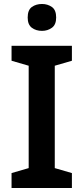

<svg xmlns="http://www.w3.org/2000/svg" viewBox="-20 -944 419 964"><path d="M341 0H38V-75L124 -100V-614L38 -639V-714H341V-639L255 -614V-100L341 -75ZM191 -924Q219 -924 240.5 -909Q262 -894 262 -856Q262 -820 240.5 -804.5Q219 -789 191 -789Q161 -789 140 -804.5Q119 -820 119 -856Q119 -894 140 -909Q161 -924 191 -924Z"/></svg>

Font: Noto Sans Syriac Eastern SemiBold
Style: Regular
Weight: 600
Designer: Patrick Giasson and the Monotype Design Team
Foundry: Monotype Imaging Inc.
Version: Version 3.001